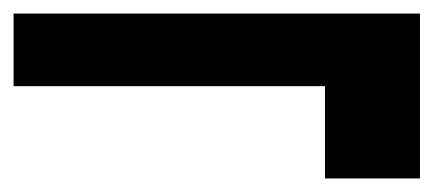

<svg xmlns="http://www.w3.org/2000/svg" viewBox="-28 -458 639 283"><path d="M451 -195V-331H-8V-438H591V-195Z"/></svg>

Font: DM Sans 24pt ExtraBold
Style: Regular
Weight: 800
Designer: Colophon Foundry, Jonny Pinhorn
Foundry: Colophon Foundry
Version: Version 4.004;gftools[0.9.30]